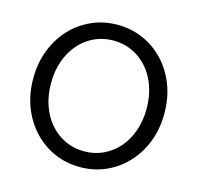

<svg xmlns="http://www.w3.org/2000/svg" viewBox="-107 -845 996 968"><g transform="rotate(15 391.0 -361.0)"><path d="M141.6 -361.3Q141.6 -425.3 160.4 -478.3Q179.2 -531.2 213.1 -569.8Q247.1 -608.4 292.5 -629.4Q337.9 -650.4 391.1 -650.4Q444.3 -650.4 489.7 -629.4Q535.2 -608.4 569.1 -569.8Q603 -531.2 621.8 -478.3Q640.6 -425.3 640.6 -361.3Q640.6 -297.4 621.8 -244.4Q603 -191.4 569.1 -152.8Q535.2 -114.3 489.7 -93.3Q444.3 -72.3 391.1 -72.3Q337.9 -72.3 292.5 -93.3Q247.1 -114.3 213.1 -152.8Q179.2 -191.4 160.4 -244.4Q141.6 -297.4 141.6 -361.3ZM48.8 -361.3Q48.8 -280.8 75 -213.1Q101.1 -145.5 147.7 -95.5Q194.3 -45.4 256.6 -17.8Q318.8 9.8 391.1 9.8Q463.4 9.8 525.6 -17.8Q587.9 -45.4 634.5 -95.5Q681.2 -145.5 707.3 -213.1Q733.4 -280.8 733.4 -361.3Q733.4 -441.9 707.3 -509.5Q681.2 -577.1 634.5 -627.2Q587.9 -677.2 525.6 -704.8Q463.4 -732.4 391.1 -732.4Q318.8 -732.4 256.6 -704.8Q194.3 -677.2 147.7 -627.2Q101.1 -577.1 75 -509.5Q48.8 -441.9 48.8 -361.3Z"/></g></svg>

Font: Giphurs SC
Style: Regular
Weight: 400
Version: Version 0.920